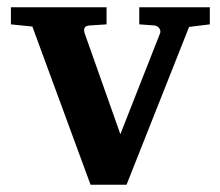

<svg xmlns="http://www.w3.org/2000/svg" viewBox="-20 -508 606 528"><path d="M557 -441 500 -434 328 0H229L69 -435L10 -441V-488H273V-441L227 -438Q206 -437 213 -416L311 -139L420 -416Q423 -423 418 -430Q413 -437 405 -438L363 -441V-488H557Z"/></svg>

Font: Apparatus SIL
Style: Bold
Weight: 700
Version: Version 1.0